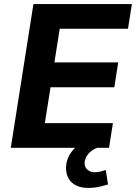

<svg xmlns="http://www.w3.org/2000/svg" viewBox="-20 -725 667 942"><path d="M33 0 144 -705H627L608 -584H273L247 -419H560L541 -297H228L200 -121H534L515 0ZM415 197Q361 197 332.5 170.5Q304 144 304 100Q304 51 337 12.5Q370 -26 420 -45L458 0Q436 8 422 21Q408 34 401.5 48Q395 62 395 75Q395 95 409 107.5Q423 120 445 120Q459 120 471.5 117Q484 114 499 109L510 180Q483 188 461.5 192.5Q440 197 415 197Z"/></svg>

Font: Nunito Sans 12pt ExtraBold
Style: Italic
Weight: 800
Italic angle: -9°
Designer: Vernon Adams
Foundry: Vernon Adams
Version: Version 3.101;gftools[0.9.27]